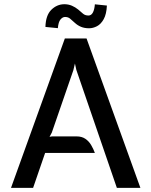

<svg xmlns="http://www.w3.org/2000/svg" viewBox="-20 -914 736 934"><path d="M33.5 0 295.5 -727H401L663 0H548.5L351.5 -573.5L344.5 -605L337 -573L232 -269L221 -248.5L233.5 -250.5H352.5Q378 -250.5 395.2 -238.8Q412.5 -227 423.5 -208.2Q434.5 -189.5 441.5 -170H199.5L141 0ZM261.5 -777 201 -783Q202.5 -839.5 229.5 -866.2Q256.5 -893 292.5 -893.5Q313 -893.5 329.8 -886.2Q346.5 -879 360.5 -867.5Q373.5 -856.5 383.8 -847.5Q394 -838.5 410.5 -838.5Q424 -838.5 431.8 -853Q439.5 -867.5 441.5 -893L500 -887Q498 -845 484.5 -820.8Q471 -796.5 451.8 -786.5Q432.5 -776.5 413.5 -776.5Q391 -776.5 374.2 -783.5Q357.5 -790.5 344.5 -802.5Q331.5 -813.5 321.8 -822.5Q312 -831.5 296.5 -831.5Q284.5 -831.5 274.2 -819.2Q264 -807 261.5 -777Z"/></svg>

Font: Expletus Sans Medium
Style: Regular
Weight: 500
Version: Version 7.500